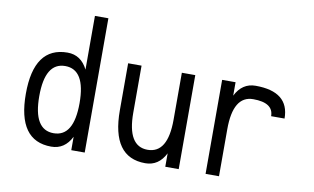

<svg xmlns="http://www.w3.org/2000/svg" viewBox="-79 -941 1798 1100"><g transform="rotate(10 820.5 -390.5)"><path d="M78.1 -273.4Q78.1 -546.9 273.4 -546.9Q351.6 -546.9 390.6 -468.8V-781.2H468.8V0H390.6V-78.1Q351.6 0 273.4 0Q78.1 0 78.1 -273.4ZM156.2 -273.4Q156.2 -78.1 273.4 -78.1Q390.6 -78.1 390.6 -273.4Q390.6 -468.8 273.4 -468.8Q156.2 -468.8 156.2 -273.4Z M625 -273.4V-546.9H703.1V-273.4Q703.1 -78.1 820.3 -78.1Q937.5 -78.1 937.5 -273.4V-546.9H1015.6V0H937.5V-78.1Q898.4 0 820.3 0Q625 0 625 -273.4Z M1171.9 0V-546.9H1250V-468.8Q1289.1 -546.9 1367.2 -546.9Q1562.5 -546.9 1562.5 -390.6H1484.4Q1484.4 -468.8 1367.2 -468.8Q1250 -468.8 1250 -273.4V0Z"/></g></svg>

Font: Luculent
Style: Regular
Weight: 400
Monospace: yes
Designer: Andrew Kensler
Version: Version 1.0.0-845fa02f9341